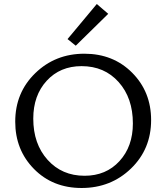

<svg xmlns="http://www.w3.org/2000/svg" viewBox="-20 -932 829 958"><path d="M358 -704 317 -737 463 -912 520 -863ZM387 6Q243 6 149.5 -89Q56 -184 56 -325Q56 -470 156 -567Q256 -664 401 -664Q545 -664 639.5 -569Q734 -474 734 -333Q734 -188 633.5 -91Q533 6 387 6ZM402 -55Q509 -55 576 -128Q643 -201 643 -316Q643 -443 572 -522.5Q501 -602 387 -602Q280 -602 213 -529Q146 -456 146 -340Q146 -214 217.5 -134.5Q289 -55 402 -55Z"/></svg>

Font: EauTestText Medium
Style: Regular
Weight: 500
Designer: Christian Thalmann (Catharsis Fonts)
Version: Version 0.001;PS 000.001;hotconv 1.0.88;makeotf.lib2.5.64775